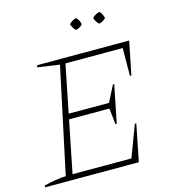

<svg xmlns="http://www.w3.org/2000/svg" viewBox="-121 -932 919 1030"><g transform="rotate(-15 338.5 -417.0)"><path d="M1 0 3 -10Q35 -18 65.5 -23Q96 -28 124 -29L249 -615L127 -633L130 -644H641L604 -460H596L597 -614H279L226 -349H450L496 -439H503L461 -230H454L444 -319H220L162 -30H489L555 -205H563L522 0ZM397 -834Q415 -816 418 -794Q402 -776 379 -773Q361 -794 357 -811Q376 -830 397 -834ZM527 -834Q544 -814 547 -794Q529 -776 509 -773Q492 -788 486 -811Q503 -829 527 -834Z"/></g></svg>

Font: Piazzolla Thin
Style: Italic
Weight: 100
Italic angle: -11.3°
Designer: Juan Pablo del Peral
Foundry: Huerta Tipografica
Version: Version 1.330